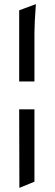

<svg xmlns="http://www.w3.org/2000/svg" viewBox="-20 -763 267 931"><path d="M147 -233V118L74 148L73 -233ZM147 -368H73V-713L154 -743Q147 -648 147 -604Z"/></svg>

Font: Asul
Style: Regular
Weight: 400
Version: Version 1.001